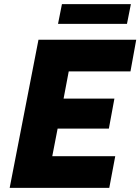

<svg xmlns="http://www.w3.org/2000/svg" viewBox="-20 -913 682 933"><path d="M27 0 167 -720H642L614 -566H314L289 -434H536L509 -288H260L234 -154H540L511 0ZM281 -893H616L597 -797H262Z"/></svg>

Font: Kufam
Style: Bold Italic
Weight: 700
Italic angle: -11°
Designer: Artur Schmal
Foundry: Original Type
Version: Version 1.301; ttfautohint (v1.8.3)